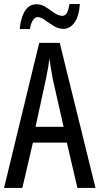

<svg xmlns="http://www.w3.org/2000/svg" viewBox="-20 -925 490 945"><path d="M361 0 309 -223H142L90 0H0L173 -714H274L450 0ZM240 -535Q235 -563 230.5 -589Q226 -615 223 -638Q218 -590 206 -536L155 -301H293ZM77 -782Q80 -814 89 -841.5Q98 -869 115 -886.5Q132 -904 160 -904Q185 -904 206.5 -889.5Q228 -875 248.5 -861Q269 -847 287 -847Q302 -847 310 -863Q318 -879 322 -905H373Q369 -846 347 -814.5Q325 -783 291 -783Q267 -783 244 -797.5Q221 -812 201 -826.5Q181 -841 165 -841Q152 -841 142 -825.5Q132 -810 127 -782Z"/></svg>

Font: Noto Sans Ethiopic ExtraCondensed
Style: Regular
Weight: 400
Width: 2
Designer: Monotype Design Team
Foundry: Monotype Imaging Inc.
Version: Version 2.102; ttfautohint (v1.8.4.7-5d5b)